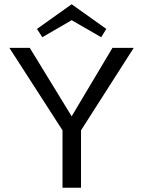

<svg xmlns="http://www.w3.org/2000/svg" viewBox="-20 -883 673 903"><path d="M179 -708 154 -747 317 -863 480 -747 456 -708 317 -788ZM361 -270V0H274V-270L24 -658H120L317 -336L509 -658H609Z"/></svg>

Font: Ysabeau SC Medium
Style: Regular
Weight: 500
Designer: Christian Thalmann (Catharsis Fonts)
Version: Version 0.003